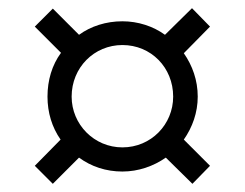

<svg xmlns="http://www.w3.org/2000/svg" viewBox="-20 -593 599 469"><path d="M109 -144 173 -208C203 -186 239 -174 279 -174C318 -174 355 -187 385 -208L450 -144L493 -188L429 -252C450 -282 463 -318 463 -357C463 -397 450 -433 429 -463L493 -528L449 -573L383 -508C354 -529 317 -541 279 -541C239 -541 202 -529 173 -508L109 -572L65 -528L129 -464C107 -434 96 -397 96 -357C96 -318 107 -282 128 -252L65 -188ZM279 -233C210 -233 155 -289 155 -357C155 -428 210 -483 279 -483C349 -483 403 -428 403 -357C403 -289 349 -233 279 -233Z"/></svg>

Font: Noto Serif Medium
Style: Regular
Weight: 500
Designer: Monotype Design Team
Foundry: Monotype Imaging Inc.
Version: Version 2.013